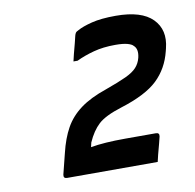

<svg xmlns="http://www.w3.org/2000/svg" viewBox="-57 -854 559 551"><g transform="rotate(-10 222.0 -579.0)"><path d="M360 -362H96Q85 -362 87 -373L102 -433Q112 -475 128.5 -504.5Q145 -534 174 -555.5Q203 -577 250 -593Q289 -607 310.5 -617Q332 -627 342.5 -638.5Q353 -650 357 -666Q363 -691 350 -702Q346 -707 333.5 -710.5Q321 -714 298 -714Q263 -714 235 -706.5Q207 -699 184 -688H172Q173 -694 177 -709Q181 -724 185 -739.5Q189 -755 190 -760Q191 -764 193 -767.5Q195 -771 202 -774Q216 -782 243.5 -789Q271 -796 314 -796Q389 -796 421 -763.5Q453 -731 440 -679L438 -671Q426 -622 392 -589.5Q358 -557 284 -534Q236 -519 216 -500.5Q196 -482 182 -450L179 -437Q218 -444 280 -444H369Q380 -444 378 -433Q377 -428 373 -413Q369 -398 365 -383Q361 -368 360 -362Z"/></g></svg>

Font: Recursive Sn Lnr St Med
Style: Italic
Weight: 500
Italic angle: -15°
Version: Version 1.079;hotconv 1.0.112;makeotfexe 2.5.65598; ttfautoh